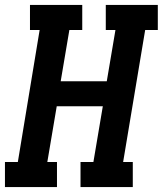

<svg xmlns="http://www.w3.org/2000/svg" viewBox="-24 -755 657 775"><path d="M-4 0V-101H48L136 -634H97V-735H308V-634H256L221 -427H407L442 -634H403V-735H613V-634H562L473 -101H512V0H301V-101H353L391 -326H205L167 -101H206V0Z"/></svg>

Font: Iosevka Etoile Oblique
Style: Bold
Weight: 700
Italic angle: -9°
Designer: Belleve Invis
Foundry: Belleve Invis
Version: Version 15.5.2; ttfautohint (v1.8.4)